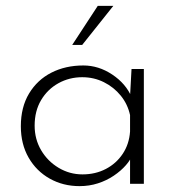

<svg xmlns="http://www.w3.org/2000/svg" viewBox="-20 -626 599 654"><path d="M251 8Q195 8 149.5 -17.5Q104 -43 77.5 -89Q51 -135 51 -196Q51 -261 79 -307.5Q107 -354 155 -378.5Q203 -403 264 -403Q316 -403 362.5 -372Q409 -341 429 -294L422 -280L428 -391H470V0H423V-121L433 -103Q426 -83 409 -63.5Q392 -44 367.5 -27.5Q343 -11 313.5 -1.5Q284 8 251 8ZM261 -32Q305 -32 340.5 -50.5Q376 -69 398 -102Q420 -135 423 -178V-234Q415 -271 391.5 -300Q368 -329 334 -346Q300 -363 260 -363Q216 -363 179 -342.5Q142 -322 120 -285Q98 -248 98 -198Q98 -152 120 -114.5Q142 -77 179.5 -54.5Q217 -32 261 -32ZM366 -606 260 -473H226L313 -606Z"/></svg>

Font: Josefin Sans Thin Light
Style: Regular
Weight: 300
Version: Version 2.000